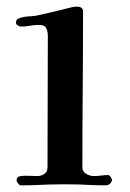

<svg xmlns="http://www.w3.org/2000/svg" viewBox="-20 -558 390 578"><path d="M317 -16Q317 -10 311 -5Q305 0 300 0Q272 0 244.5 -1.5Q217 -3 189 -3H160Q131 -3 101.5 -1.5Q72 0 43 0Q39 0 34.5 -5.5Q30 -11 30 -15Q30 -26 40 -27.5Q50 -29 58 -29Q66 -29 75 -28.5Q84 -28 92 -28Q104 -28 113.5 -34.5Q123 -41 123 -54Q123 -153 123.5 -252Q124 -351 124 -450Q124 -464 119 -473.5Q114 -483 98 -483Q84 -483 70.5 -480.5Q57 -478 43 -478Q39 -478 33.5 -481.5Q28 -485 28 -489Q28 -501 38 -503Q51 -508 64 -508.5Q77 -509 90 -511Q113 -516 136.5 -521.5Q160 -527 183 -533Q190 -535 197.5 -536.5Q205 -538 212 -538Q230 -538 230 -523Q230 -406 229 -288.5Q228 -171 228 -54Q228 -41 239.5 -34.5Q251 -28 263 -28Q274 -28 284.5 -29.5Q295 -31 305 -31Q309 -31 313 -25.5Q317 -20 317 -16Z"/></svg>

Font: Kaisei Opti Medium
Style: Regular
Weight: 500
Designer: Font-Kai, 金井和夫
Foundry: KAZUO KANAI
Version: Version 5.003